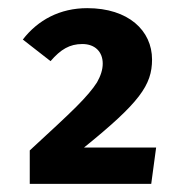

<svg xmlns="http://www.w3.org/2000/svg" viewBox="-20 -772 440 471"><path d="M194 -752C127 -752 73 -723 36 -675L104 -622C129 -651 151 -664 182 -664C213 -664 232 -645 232 -616C232 -601 227 -586 218 -570C208 -554 191 -534 167 -510C142 -485 104 -450 53 -403V-321H351L363 -410H186C322 -520 353 -563 353 -626C353 -697 295 -752 194 -752Z"/></svg>

Font: Fira Sans
Style: Bold
Weight: 700
Designer: Carrois Corporate & Edenspiekermann AG
Foundry: Carrois Corporate GbR & Edenspiekermann AG
Version: Version 4.203